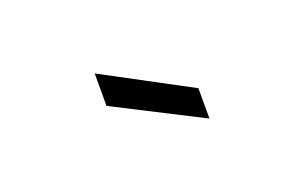

<svg xmlns="http://www.w3.org/2000/svg" viewBox="-39 -843 677 428"><g transform="rotate(-20 300.0 -629.0)"><path d="M403 -538 197 -643V-720L403 -610Z"/></g></svg>

Font: DM Mono Light
Style: Regular
Weight: 300
Designer: Colophon Foundry
Foundry: Colophon Foundry
Version: Version 1.000; ttfautohint (v1.8.2.53-6de2)